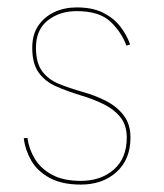

<svg xmlns="http://www.w3.org/2000/svg" viewBox="-20 -488 443 518"><path d="M54 -116 44 -115Q48 -83 64.5 -54.5Q81 -26 114 -8Q147 10 198 10Q257 10 294.5 -24Q332 -58 332 -117Q332 -153 313.5 -177Q295 -201 265.5 -216Q236 -231 203 -240Q168 -250 139.5 -261.5Q111 -273 94 -295.5Q77 -318 77 -359Q77 -408 109 -433Q141 -458 187 -458Q248 -458 278 -429.5Q308 -401 321 -365L331 -368Q322 -394 304.5 -416.5Q287 -439 258.5 -453.5Q230 -468 187 -468Q154 -468 127 -455.5Q100 -443 83.5 -419Q67 -395 67 -359Q67 -316 84.5 -292Q102 -268 131.5 -255Q161 -242 197 -231Q231 -221 259.5 -207Q288 -193 305 -171.5Q322 -150 322 -117Q322 -61 287 -30.5Q252 0 198 0Q151 0 120.5 -16.5Q90 -33 74 -59.5Q58 -86 54 -116Z"/></svg>

Font: Jost Thin
Style: Regular
Weight: 250
Version: Version 3.710